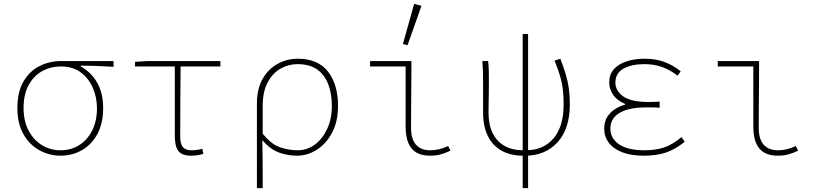

<svg xmlns="http://www.w3.org/2000/svg" viewBox="-20 -794 4240 994"><path d="M294 12Q235 12 183.5 -16.5Q132 -45 101 -100Q70 -155 70 -234Q70 -319 102 -373Q134 -427 185.5 -452.5Q237 -478 296 -478H568V-448Q525 -451 483.5 -452.5Q442 -454 398 -454V-450Q452 -420 483 -366Q514 -312 514 -234Q514 -155 484 -100Q454 -45 404 -16.5Q354 12 294 12ZM294 -16Q348 -16 390.5 -43Q433 -70 457.5 -119Q482 -168 482 -234Q482 -290 460.5 -339.5Q439 -389 397.5 -419.5Q356 -450 296 -450Q242 -450 198 -425.5Q154 -401 128 -353Q102 -305 102 -234Q102 -168 127.5 -119Q153 -70 196.5 -43Q240 -16 294 -16Z M969 12Q938 12 919.5 1.5Q901 -9 893 -32Q885 -55 885 -92V-450H679V-474L745 -478H1121V-450H915Q914 -359 913.5 -268.5Q913 -178 913 -86Q913 -50 926.5 -33Q940 -16 971 -16Q985 -16 1000 -18Q1015 -20 1027 -24L1033 2Q1024 6 1006.5 9Q989 12 969 12Z M1310 180V-257Q1310 -334 1339.5 -385.5Q1369 -437 1417.5 -463.5Q1466 -490 1522 -490Q1626 -490 1678 -423.5Q1730 -357 1730 -246Q1730 -165 1699.5 -107.5Q1669 -50 1620.5 -19Q1572 12 1518 12Q1469 12 1424 -4.5Q1379 -21 1338 -68Q1339 -20 1339.5 18Q1340 56 1340 94Q1340 132 1340 180ZM1520 -16Q1570 -16 1610 -45.5Q1650 -75 1674 -127Q1698 -179 1698 -246Q1698 -307 1680 -356Q1662 -405 1623 -433.5Q1584 -462 1520 -462Q1474 -462 1433 -439Q1392 -416 1366 -368Q1340 -320 1340 -244V-102Q1385 -46 1431 -31Q1477 -16 1520 -16Z M2206 12Q2166 12 2138 -3Q2110 -18 2095 -51.5Q2080 -85 2080 -138V-450H1896V-478H2110Q2110 -421 2109.5 -363Q2109 -305 2108.5 -247.5Q2108 -190 2108 -132Q2108 -74 2133.5 -45Q2159 -16 2208 -16Q2229 -16 2252 -21Q2275 -26 2300 -38L2312 -14Q2287 -2 2262.5 5Q2238 12 2206 12ZM2090 -560 2066 -566 2124 -774 2162 -764Z M2687 12Q2623 12 2576.5 -14Q2530 -40 2505.5 -90Q2481 -140 2481 -211V-360Q2481 -389 2480.5 -415.5Q2480 -442 2477 -478H2507Q2510 -453 2510.5 -427.5Q2511 -402 2511 -372Q2511 -340 2510.5 -308Q2510 -276 2509.5 -250.5Q2509 -225 2509 -212Q2509 -149 2530.5 -105Q2552 -61 2592.5 -38.5Q2633 -16 2689 -16ZM2699 12 2701 -16Q2793 -16 2845.5 -77.5Q2898 -139 2898 -254Q2898 -296 2894 -330.5Q2890 -365 2879.5 -400.5Q2869 -436 2851 -480L2881 -490Q2898 -446 2909 -409Q2920 -372 2925 -335.5Q2930 -299 2930 -254Q2930 -127 2866.5 -57.5Q2803 12 2699 12ZM2686 180V-618H2714V180Z M3312 12Q3246 12 3200.5 -6Q3155 -24 3131.5 -55.5Q3108 -87 3108 -128Q3108 -164 3124 -189Q3140 -214 3164.5 -229.5Q3189 -245 3216 -252V-256Q3177 -272 3155.5 -301.5Q3134 -331 3134 -368Q3134 -408 3157.5 -435Q3181 -462 3223 -476Q3265 -490 3318 -490Q3374 -490 3419 -473.5Q3464 -457 3504 -425L3488 -402Q3448 -433 3406.5 -447.5Q3365 -462 3316 -462Q3251 -462 3208.5 -439Q3166 -416 3166 -366Q3166 -324 3206.5 -295Q3247 -266 3340 -266Q3354 -266 3365 -266.5Q3376 -267 3395 -268V-236Q3374 -238 3358.5 -238Q3343 -238 3326 -238Q3235 -238 3187.5 -209.5Q3140 -181 3140 -129Q3140 -77 3185.5 -46.5Q3231 -16 3316 -16Q3373 -16 3416.5 -30Q3460 -44 3508 -84L3525 -60Q3475 -20 3427 -4Q3379 12 3312 12Z M4006 12Q3966 12 3938 -3Q3910 -18 3895 -51.5Q3880 -85 3880 -138V-450H3696V-478H3910Q3910 -421 3909.5 -363Q3909 -305 3908.5 -247.5Q3908 -190 3908 -132Q3908 -74 3933.5 -45Q3959 -16 4008 -16Q4029 -16 4052 -21Q4075 -26 4100 -38L4112 -14Q4087 -2 4062.5 5Q4038 12 4006 12Z"/></svg>

Font: Source Code Pro ExtraLight
Style: Regular
Weight: 200
Monospace: yes
Designer: Paul D. Hunt, Teo Tuominen
Foundry: Adobe
Version: Version 1.026;hotconv 1.1.0;makeotfexe 2.6.0